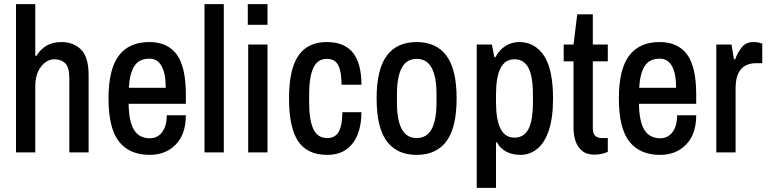

<svg xmlns="http://www.w3.org/2000/svg" viewBox="-20 -743 3742 936"><path d="M58 0V-723H152V-471H158Q177 -503 207 -520.5Q237 -538 279 -538Q338 -538 375 -501.5Q412 -465 412 -376V0H318V-361Q318 -415 298 -434.5Q278 -454 245 -454Q208 -454 180 -418Q152 -382 152 -322V0Z M710 12Q611 12 560 -53Q509 -118 509 -263Q509 -405 559 -471.5Q609 -538 708 -538Q797 -538 841.5 -477.5Q886 -417 886 -282V-237H607Q608 -152 633 -110.5Q658 -69 711 -69Q748 -69 770.5 -99Q793 -129 793 -181H886Q886 -89 837 -38.5Q788 12 710 12ZM608 -315H788Q788 -384 768 -420.5Q748 -457 708 -457Q658 -457 635 -421Q612 -385 608 -315Z M977 0V-723H1071V0Z M1190 0V-526H1284V0ZM1188 -622V-723H1284V-622Z M1575 12Q1478 12 1433.5 -54.5Q1389 -121 1389 -263Q1389 -405 1434.5 -471.5Q1480 -538 1573 -538Q1659 -538 1700.5 -486Q1742 -434 1742 -330H1645Q1645 -394 1629 -425Q1613 -456 1573 -456Q1528 -456 1507.5 -412Q1487 -368 1487 -282V-244Q1487 -158 1507.5 -114Q1528 -70 1575 -70Q1615 -70 1632 -102Q1649 -134 1649 -196H1742Q1742 -135 1724 -88.5Q1706 -42 1669 -15Q1632 12 1575 12Z M2011 12Q1915 12 1865.5 -54.5Q1816 -121 1816 -263Q1816 -405 1865.5 -471.5Q1915 -538 2011 -538Q2107 -538 2156.5 -471.5Q2206 -405 2206 -263Q2206 -121 2156.5 -54.5Q2107 12 2011 12ZM2011 -70Q2061 -70 2084.5 -114Q2108 -158 2108 -244V-282Q2108 -368 2084.5 -412Q2061 -456 2011 -456Q1962 -456 1938.5 -412Q1915 -368 1915 -282V-244Q1915 -158 1938.5 -114Q1962 -70 2011 -70Z M2304 173V-526H2378L2390 -464H2395Q2414 -500 2444.5 -519Q2475 -538 2511 -538Q2587 -538 2631.5 -472Q2676 -406 2676 -262Q2676 -167 2655 -106Q2634 -45 2598 -16.5Q2562 12 2517 12Q2478 12 2447.5 -4Q2417 -20 2403 -49H2398V173ZM2488 -72Q2534 -72 2556 -113.5Q2578 -155 2578 -244V-282Q2578 -371 2556 -412.5Q2534 -454 2488 -454Q2442 -454 2420 -410.5Q2398 -367 2398 -282V-245Q2398 -160 2420 -116Q2442 -72 2488 -72Z M2879 11Q2840 11 2817.5 -8Q2795 -27 2785.5 -56Q2776 -85 2776 -117V-444H2728V-526H2776L2794 -673H2870V-526H2943V-444H2870V-116Q2870 -70 2915 -70H2943V-3Q2932 3 2913.5 7Q2895 11 2879 11Z M3198 12Q3099 12 3048 -53Q2997 -118 2997 -263Q2997 -405 3047 -471.5Q3097 -538 3196 -538Q3285 -538 3329.5 -477.5Q3374 -417 3374 -282V-237H3095Q3096 -152 3121 -110.5Q3146 -69 3199 -69Q3236 -69 3258.5 -99Q3281 -129 3281 -181H3374Q3374 -89 3325 -38.5Q3276 12 3198 12ZM3096 -315H3276Q3276 -384 3256 -420.5Q3236 -457 3196 -457Q3146 -457 3123 -421Q3100 -385 3096 -315Z M3472 0V-526H3546L3558 -454H3564Q3575 -485 3595.5 -511.5Q3616 -538 3654 -538Q3673 -538 3684.5 -534Q3696 -530 3696 -530V-435H3664Q3638 -435 3615.5 -424Q3593 -413 3579.5 -386Q3566 -359 3566 -312V0Z"/></svg>

Font: Archivo Narrow Medium
Style: Regular
Weight: 500
Designer: Hector Gatti
Foundry: Omnibus-Type
Version: Version 3.002